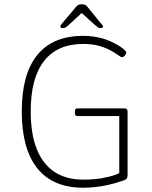

<svg xmlns="http://www.w3.org/2000/svg" viewBox="-20 -874 712 900"><path d="M370 6Q228 6 155 -85Q82 -176 82 -352Q82 -527 155 -616.5Q228 -706 370 -706Q397 -706 419 -702.5Q441 -699 459.5 -694Q478 -689 492.5 -682.5Q507 -676 519 -670Q544 -657 558 -645Q572 -633 572 -628Q572 -625 570 -621Q568 -617 565.5 -614Q563 -611 559.5 -608.5Q556 -606 553 -606Q547 -606 534 -615.5Q521 -625 499.5 -637Q478 -649 446 -658.5Q414 -668 370 -668Q249 -668 186.5 -588Q124 -508 124 -352Q124 -247 152 -176Q180 -105 235 -68.5Q290 -32 370 -32Q419 -32 456.5 -38.5Q494 -45 520 -54.5Q546 -64 562 -73L539 -39V-330H343Q331 -330 331 -344V-352Q331 -366 343 -366H562Q578 -366 578 -352V-55Q578 -42 574 -37Q570 -32 556 -27Q521 -15 488 -7.5Q455 0 425.5 3Q396 6 370 6ZM276 -742Q271 -742 267 -743.5Q263 -745 263 -749Q263 -754 267 -759Q271 -764 276 -770L335 -840Q340 -846 344 -849Q348 -852 352.5 -853Q357 -854 363 -854Q369 -854 373.5 -853Q378 -852 382 -849.5Q386 -847 390 -842L449 -769Q454 -764 458.5 -758.5Q463 -753 463 -749Q463 -745 458.5 -743.5Q454 -742 449 -742Q445 -742 439 -746Q433 -750 425 -757L363 -813L302 -757Q295 -750 288 -746Q281 -742 276 -742Z"/></svg>

Font: Asap Thin
Style: Regular
Weight: 250
Designer: Pablo Cosgaya
Foundry: Omnibus-Type
Version: Version 3.001